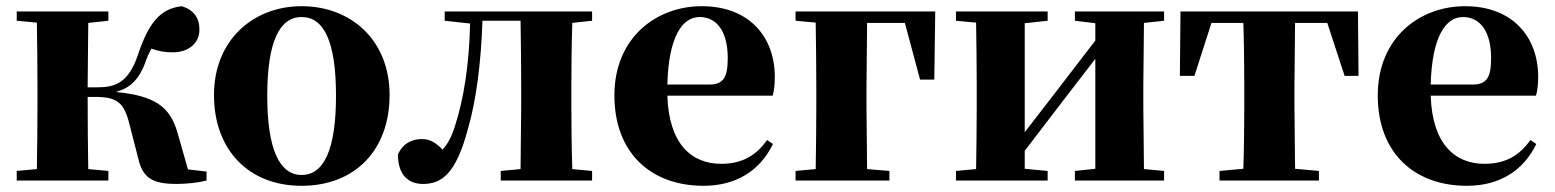

<svg xmlns="http://www.w3.org/2000/svg" viewBox="-20 -583 5020 620"><path d="M426 -73C440 -10 470 11 550 11C582 11 620 7 647 0V-29L587 -36L553 -155C529 -239 479 -274 354 -286C397 -298 429 -322 452 -389C457 -403 463 -415 469 -426C491 -418 511 -414 539 -414C585 -414 624 -441 624 -487C624 -525 606 -551 567 -563C497 -555 460 -510 424 -402C391 -307 343 -301 289 -301H263L265 -509L330 -516V-546H34V-516L99 -510C100 -451 101 -364 101 -308V-238C101 -182 100 -95 99 -37L34 -31V0H330V-31L265 -37C264 -95 263 -185 263 -270H288C357 -270 380 -252 397 -186Z M954 17C1125 17 1238 -97 1238 -276C1238 -455 1112 -563 954 -563C797 -563 671 -453 671 -276C671 -100 782 17 954 17ZM954 -18C883 -18 843 -100 843 -274C843 -449 883 -528 954 -528C1026 -528 1065 -449 1065 -274C1065 -100 1026 -18 954 -18Z M1660 0H1892V-31L1828 -37C1826 -95 1825 -182 1825 -238V-308C1825 -364 1826 -451 1828 -509L1892 -516V-546H1416V-516L1498 -507C1495 -374 1478 -265 1448 -172C1437 -139 1425 -117 1409 -100C1388 -122 1368 -134 1343 -134C1309 -134 1280 -119 1265 -84C1265 -20 1297 11 1346 11C1406 11 1452 -22 1490 -163C1518 -259 1533 -377 1538 -516H1661C1662 -458 1663 -367 1663 -308V-238L1661 -37L1597 -31V0Z M2252 17C2356 17 2434 -31 2476 -118L2457 -131C2424 -84 2380 -54 2309 -54C2212 -54 2140 -119 2135 -274H2475C2480 -293 2482 -310 2482 -335C2482 -462 2401 -563 2246 -563C2099 -563 1964 -461 1964 -275C1964 -88 2083 17 2252 17ZM2135 -310C2139 -466 2184 -528 2239 -528C2293 -528 2330 -484 2330 -395C2330 -333 2316 -310 2270 -310Z M2549 -516 2614 -510C2615 -451 2616 -363 2616 -299V-238C2616 -182 2615 -95 2614 -37L2549 -31V0H2852V-31L2780 -37L2778 -238V-299L2780 -509H2902L2951 -326H2997L3000 -546H2549Z M3451 -516 3517 -508V-452L3384 -279L3289 -156V-508L3363 -516V-546H3067V-516L3132 -510C3133 -451 3134 -364 3134 -308V-238C3134 -182 3133 -95 3132 -37L3067 -31V0H3363V-31L3289 -38V-96L3416 -262L3517 -393V-38L3451 -31V0H3739V-31L3674 -37L3672 -238V-308L3674 -509L3739 -516V-546H3451Z M3994 0H4239V-31L4162 -38L4160 -238V-308L4162 -509H4266L4322 -338H4367L4365 -546H3792L3790 -338H3837L3892 -509H3995C3997 -451 3998 -364 3998 -308V-238C3998 -182 3997 -96 3995 -38L3918 -31V0Z M4717 17C4821 17 4899 -31 4941 -118L4922 -131C4889 -84 4845 -54 4774 -54C4677 -54 4605 -119 4600 -274H4940C4945 -293 4947 -310 4947 -335C4947 -462 4866 -563 4711 -563C4564 -563 4429 -461 4429 -275C4429 -88 4548 17 4717 17ZM4600 -310C4604 -466 4649 -528 4704 -528C4758 -528 4795 -484 4795 -395C4795 -333 4781 -310 4735 -310Z"/></svg>

Font: Noto Serif CJK SC Black
Style: Regular
Weight: 900
Designer: Ryoko NISHIZUKA 西塚涼子 (kana & ideographs); Frank Grießhammer (Latin, Greek & Cyrillic); Wenlong ZHANG 张文龙 (bopomofo); San
Foundry: Adobe
Version: Version 2.001;hotconv 1.1.0;makeotfexe 2.6.0